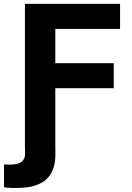

<svg xmlns="http://www.w3.org/2000/svg" viewBox="-41 -747 668 972"><path d="M-20.6 201V85.2Q-14.6 85.9 -7.5 86.1Q-0.4 86.3 5.7 86.3H9.9Q24.9 86.3 38.5 84Q52.2 81.7 62.7 75.6Q73.2 69.6 79.4 59.3Q85.6 49 85.6 33V0H85.2V-727.3H566.8V-600.5H239V-427.2H534.8V-300.4H239V0H239.3V33.4Q239.3 68.5 232.1 94.8Q224.8 121.1 211.5 140.3Q198.2 159.4 179.9 171.7Q161.6 183.9 139.7 191.4Q117.9 198.9 92.9 201.7Q67.8 204.5 41.5 204.5Q36.2 204.5 28.9 204.5Q21.7 204.5 13.1 204.2Q4.6 203.8 -4.1 203.1Q-12.8 202.4 -20.6 201Z"/></svg>

Font: Cannonade
Style: Bold
Weight: 700
Designer: Rasmus Andersson
Foundry: rsms
Version: Version 3.012;git-f93a4a705